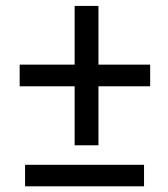

<svg xmlns="http://www.w3.org/2000/svg" viewBox="-20 -639 575 658"><path d="M317.4 -618.7H235.8V-417.5H47.4V-343.3H235.8V-141.1H317.4V-343.3H494.6V-417.5H317.4ZM473.6 -74.2H65.9V-0.5H473.6Z"/></svg>

Font: Nahid
Style: Regular
Weight: 400
Foundry: DejaVu fonts team - Redesigned by Saber Rastikerdar
Version: Version 0.3.0